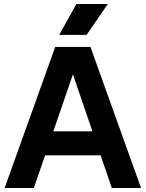

<svg xmlns="http://www.w3.org/2000/svg" viewBox="-20 -933 724 953"><path d="M3 0 254 -700H429L680 0H535L332 -593H352L148 0ZM117 -162 163 -281H523L569 -162ZM274 -760 359 -913H515L410 -760Z"/></svg>

Font: SUSE Thin
Style: Bold
Weight: 700
Version: Version 1.000